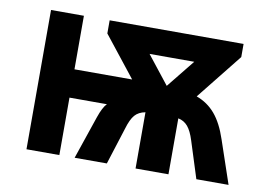

<svg xmlns="http://www.w3.org/2000/svg" viewBox="-61 -597 939 688"><g transform="rotate(10 408.5 -253.5)"><path d="M248 0 301.3 -156.7Q314.5 -195.3 328.6 -209H192.4V0H72.8V-506.8H192.4V-312H402.3L286.1 -459V-506.8H773.4V-459L640.6 -292.5Q681.2 -277.8 708.7 -245.4Q736.3 -212.9 754.9 -156.7L808.1 0H690.9L648.4 -133.8Q638.2 -166.5 624.5 -182.9Q610.8 -199.2 589.4 -203.6V0H469.7V-204.6Q445.3 -200.2 431.6 -184.6Q418 -168.9 407.7 -133.8L365.2 0ZM528.3 -311 610.4 -413.1H447.8Z"/></g></svg>

Font: Bpm'online Open Sans
Style: Bold
Weight: 700
Foundry: Ascender Corporation
Version: Version 1.10